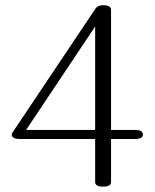

<svg xmlns="http://www.w3.org/2000/svg" viewBox="-20 -694 585 726"><path d="M369.6 11.7Q339.8 11.7 339.8 -5.9V-168.5H54.7Q24.4 -168.5 24.4 -185.5Q24.4 -189.5 27.3 -192.9L340.8 -661.1Q349.6 -674.3 369.6 -674.3Q399.9 -674.3 399.9 -656.7V-202.6H490.2Q520.5 -202.6 520.5 -185.5Q520.5 -168.5 490.2 -168.5H399.9V-5.9Q399.9 11.7 369.6 11.7ZM339.8 -202.6V-593.8L78.6 -202.6Z"/></svg>

Font: Gayathri Thin
Style: Regular
Weight: 100
Designer: Binoy Dominic <binoy.domenic@gmail.com>
Foundry: SMC
Version: Version 1.000